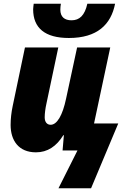

<svg xmlns="http://www.w3.org/2000/svg" viewBox="-20 -808 692 1031"><path d="M350 -604C502 -604 576 -676 598 -788H449C435 -725 407 -699 364 -699C327 -699 304 -717 304 -756C304 -765 305 -777 307 -788H161C160 -779 158 -765 158 -758C158 -658 221 -604 350 -604ZM294 203H469L615 -145H485L572 -553H394L335 -279C316 -188 286 -138 252 -138C233 -138 220 -152 220 -178C220 -199 224 -228 229 -250L293 -553H114L48 -238C41 -205 37 -169 37 -137C37 -54 80 10 173 10C235 10 283 -22 320 -82H323L316 0H396Z"/></svg>

Font: Noto Sans SemiCondensed Black
Style: Italic
Weight: 900
Width: 4
Italic angle: -12°
Designer: Monotype Design Team
Foundry: Monotype Imaging Inc.
Version: Version 2.013